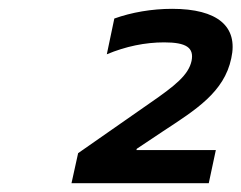

<svg xmlns="http://www.w3.org/2000/svg" viewBox="-20 -710 547 435"><path d="M469 -370H289L290 -373L350 -413C423 -461 488 -501 504 -578C520 -650 473 -690 370 -690C324 -690 278 -682 239 -668L222 -587C265 -605 309 -614 352 -614C402 -614 420 -602 414 -572C407 -540 377 -516 319 -476L157 -363L142 -295H453Z"/></svg>

Font: LT Wave Text Medium Italic
Style: Regular
Weight: 500
Designer: Daniel Lyons
Version: Version 2.5 (Glyphs App)